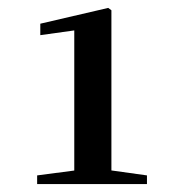

<svg xmlns="http://www.w3.org/2000/svg" viewBox="-20 -938 445 486"><path d="M74 -472V-494L173 -507H259L352 -494V-472ZM168 -472V-861L82 -849V-878L254 -918L262 -912V-472Z"/></svg>

Font: Noto Serif KR ExtraLight
Style: Bold
Weight: 700
Version: Version 2.002-H1;hotconv 1.1.0;makeotfexe 2.6.0